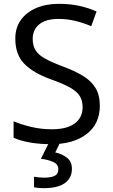

<svg xmlns="http://www.w3.org/2000/svg" viewBox="-20 -744 589 1004"><path d="M502 -191Q502 -96 433 -43Q364 10 247 10Q187 10 136 1Q85 -8 51 -24V-110Q87 -94 140.5 -81Q194 -68 251 -68Q331 -68 371.5 -99Q412 -130 412 -183Q412 -218 397 -242Q382 -266 345.5 -286.5Q309 -307 244 -330Q153 -363 106.5 -411Q60 -459 60 -542Q60 -599 89 -639.5Q118 -680 169.5 -702Q221 -724 288 -724Q347 -724 396 -713Q445 -702 485 -684L457 -607Q420 -623 376.5 -634Q333 -645 286 -645Q219 -645 185 -616.5Q151 -588 151 -541Q151 -505 166 -481Q181 -457 215 -438Q249 -419 307 -397Q370 -374 413.5 -347.5Q457 -321 479.5 -284Q502 -247 502 -191ZM356 139Q356 187 319 213.5Q282 240 208 240Q176 240 158 235V180Q167 182 182 183.5Q197 185 211 185Q247 185 266 175.5Q285 166 285 141Q285 115 258.5 103Q232 91 194 86L237 0H295L269 53Q305 61 330.5 81Q356 101 356 139Z"/></svg>

Font: Noto Sans Marchen
Style: Regular
Weight: 400
Designer: Monotype Design Team
Foundry: Monotype Imaging Inc.
Version: Version 2.003; ttfautohint (v1.8.4.7-5d5b)